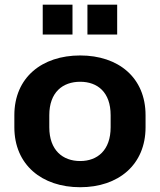

<svg xmlns="http://www.w3.org/2000/svg" viewBox="-20 -785 679 816"><path d="M320.8 10.7C482.9 10.7 598.6 -84.5 598.6 -244.1V-295.4C598.6 -455.6 482.9 -549.3 320.8 -549.3C158.2 -549.3 41 -455.6 41 -295.4V-244.1C41 -84.5 158.2 10.7 320.8 10.7ZM288.1 -638.2V-765.1H161.6V-638.2ZM478 -638.2V-765.1H351.6V-638.2ZM320.8 -100.6C246.6 -100.6 189.5 -146.5 189.5 -244.1V-295.4C189.5 -393.1 246.6 -437.5 320.8 -437.5C394.5 -437.5 450.2 -393.1 450.2 -295.4V-244.1C450.2 -147 394.5 -100.6 320.8 -100.6Z"/></svg>

Font: Winston
Style: Bold
Weight: 700
Designer: Vernon Adams, Kim Jin-seong, David Berlow, Cristiano Sobral
Foundry: The Winston Project Authors
Version: Version 3.004